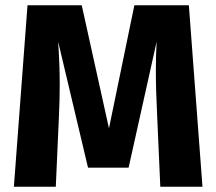

<svg xmlns="http://www.w3.org/2000/svg" viewBox="-20 -713 826 733"><path d="M592 0 580 -271Q575 -368 575 -444Q575 -502 578 -554L471 -73H316L202 -554Q208 -467 208 -390Q208 -332 205 -269L193 0H33L85 -693H292L396 -223L493 -693H701L753 0Z"/></svg>

Font: Fira Sans BGR
Style: Bold
Weight: 700
Designer: bBox Type GmbH & Carrois Corporate GbR & Edenspiekermann AG
Foundry: bBox Type GmbH & Carrois Corporate GbR & Edenspiekermann AG
Version: Version 4.301